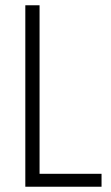

<svg xmlns="http://www.w3.org/2000/svg" viewBox="-20 -708 419 728"><path d="M76 0V-688H130V-49H365V0Z"/></svg>

Font: Saira Condensed Light
Style: Regular
Weight: 300
Width: 3
Designer: Hector Gatti with collaboration of the Omnibus-Type team
Foundry: Omnibus-Type
Version: Version 1.101